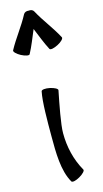

<svg xmlns="http://www.w3.org/2000/svg" viewBox="-202 -1076 617 1151"><g transform="rotate(-15 106.0 -500.5)"><path d="M45 -776C69 -821 87 -869 107 -916C127 -869 144 -821 168 -776C173 -768 196 -773 221 -786C246 -799 262 -816 258 -824C223 -891 174 -950 138 -1017C133 -1027 120 -1032 107 -1030C93 -1032 81 -1027 75 -1017C40 -950 -9 -891 -45 -824C-49 -816 -32 -799 -8 -786C17 -773 41 -768 45 -776ZM57 -543C44 -482 44 -359 44 -267C44 -166 44 -52 89 25C94 33 117 28 141 14C166 0 182 -18 177 -25C135 -99 116 -182 116 -267C116 -321 139 -438 156 -523C158 -532 137 -543 110 -549C82 -555 59 -552 57 -543Z"/></g></svg>

Font: Nupuram Medium
Style: Regular
Weight: 500
Designer: Santhosh Thottingal (santhosh.thottingal@gmail.com)
Foundry: SMC
Version: Version 1.000